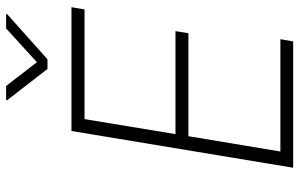

<svg xmlns="http://www.w3.org/2000/svg" viewBox="-196 -786 982 630"><g transform="rotate(-90 295.0 -471.0)"><path d="M59.6 0 180.2 -727.5H586.4L579.1 -684.6H219.2L169.9 -386.2H507.8L501 -343.8H163.1L112.8 -42H481.4L474.1 0ZM328.1 -941.9 405.8 -840.8 516.6 -941.9H564L563.5 -938.5L415.5 -806.2H383.8L281.2 -938.5L281.7 -941.9Z"/></g></svg>

Font: Inter ExtraLight
Style: Italic
Weight: 250
Italic angle: -9.3988°
Designer: Rasmus Andersson
Foundry: rsms
Version: Version 4.001;git-66647c0bb